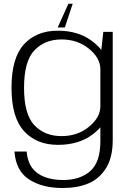

<svg xmlns="http://www.w3.org/2000/svg" viewBox="-20 -758 695 1010"><path d="M309 231Q388 231 445 207Q502 183 537.5 127Q573 71 573 -22V-590.5H523.5L508 -451.5V-15.5Q508 95.5 454.5 142.2Q401 189 311 189Q257 189 214.8 173Q172.5 157 148.8 124.8Q125 92.5 120 39H56Q63.5 141 133 186Q202.5 231 309 231ZM285 4Q392.5 4 464 -48.5Q535.5 -101 535.5 -152.5L508 -199Q508 -140.5 448.2 -91.2Q388.5 -42 303.5 -42Q215.5 -42 161 -99Q106.5 -156 106.5 -296Q106.5 -436 161 -493.2Q215.5 -550.5 303.5 -550.5Q388.5 -550.5 448.2 -501.5Q508 -452.5 508 -394L535 -439Q535 -488.5 463.5 -542.5Q392 -596.5 284 -596.5Q171.5 -596.5 106 -524.8Q40.5 -453 40.5 -296.5Q40.5 -140 106.5 -68Q172.5 4 285 4ZM283.5 -613.5H321L362.5 -738.5H340Z"/></svg>

Font: Anybody SemiExpanded Light
Style: Regular
Weight: 300
Width: 6
Version: Version 1.113;gftools[0.9.25]